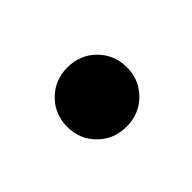

<svg xmlns="http://www.w3.org/2000/svg" viewBox="-44 -501 332 332"><g transform="rotate(45 122.0 -335.0)"><path d="M125 -262Q94 -262 73 -283Q52 -304 52 -335Q52 -366 73 -387Q94 -408 125 -408Q155 -408 176 -387Q197 -366 197 -335Q197 -304 176 -283Q155 -262 125 -262Z"/></g></svg>

Font: Poppins Medium
Style: Regular
Weight: 500
Designer: Ninad Kale (Devanagari), Jonny Pinhorn (Latin)
Version: Version 5.002